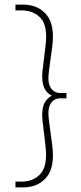

<svg xmlns="http://www.w3.org/2000/svg" viewBox="-20 -716 353 832"><path d="M81 96H47V71H73Q127 71 157 35.5Q187 0 177 -85L164 -196Q161 -226 166 -249.5Q171 -273 186.5 -288.5Q202 -304 229 -308V-292Q202 -299 186.5 -314Q171 -329 166 -353Q161 -377 164 -407L177 -515Q188 -601 157.5 -636Q127 -671 73 -671H47V-696H81Q145 -696 182 -651.5Q219 -607 206 -511L192 -408Q185 -359 199.5 -336Q214 -313 241 -313H268V-290H241Q214 -290 199.5 -267Q185 -244 192 -195L206 -89Q219 7 182 51.5Q145 96 81 96Z"/></svg>

Font: Outfit Thin
Style: Regular
Weight: 100
Designer: Rodrigo Fuenzalida
Foundry: fragTYPE
Version: Version 1.000